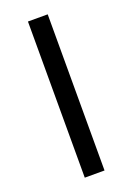

<svg xmlns="http://www.w3.org/2000/svg" viewBox="-130 -707 523 758"><g transform="rotate(-20 131.5 -328.0)"><path d="M90 0V-656H173V0Z"/></g></svg>

Font: Source Sans 3
Style: Regular
Weight: 400
Designer: Paul D. Hunt
Foundry: Adobe
Version: Version 3.046;hotconv 1.0.118;makeotfexe 2.5.65603